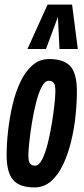

<svg xmlns="http://www.w3.org/2000/svg" viewBox="-20 -809 367 839"><path d="M130 10Q66 10 37.5 -22.5Q9 -55 9 -131Q9 -182 15.5 -239Q22 -296 35 -351.5Q48 -407 69.5 -452Q91 -497 122 -524Q153 -551 195 -551Q260 -551 288 -519Q316 -487 316 -411Q316 -360 310 -302.5Q304 -245 290.5 -190Q277 -135 255.5 -89.5Q234 -44 203 -17Q172 10 130 10ZM133 -85Q150 -85 164 -112Q178 -139 188.5 -181.5Q199 -224 206.5 -269.5Q214 -315 218 -353Q222 -391 222 -410Q222 -440 214 -448Q206 -456 193 -456Q176 -456 162 -429Q148 -402 137.5 -360Q127 -318 119.5 -272Q112 -226 108 -188Q104 -150 104 -132Q104 -102 112 -93.5Q120 -85 133 -85ZM100 -595 188 -789H295L320 -595H240L233 -735L181 -595Z"/></svg>

Font: Georama Extra Condensed SemiBold
Style: Italic
Weight: 600
Width: 2
Italic angle: -9°
Designer: Jean-Baptiste Levee
Foundry: Production Type
Version: Version 1.000